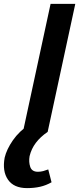

<svg xmlns="http://www.w3.org/2000/svg" viewBox="-61 -678 414 987"><path d="M57 0 199 -658H326L184 0ZM78 289Q10 289 -20 245.5Q-50 202 -37 132Q-27 90 5 43.5Q37 -3 94 -42L184 0Q147 25 123.5 56Q100 87 91 125Q86 155 94.5 180Q103 205 134 205Q148 205 161 201.5Q174 198 187 193L204 259Q176 275 145.5 282Q115 289 78 289Z"/></svg>

Font: Ysabeau Infant
Style: Bold Italic
Weight: 700
Italic angle: -12°
Designer: Christian Thalmann (Catharsis Fonts)
Version: Version 2.001;gftools[0.9.30]; featfreeze: ss01,ss02,lnum